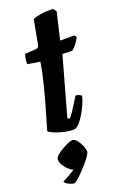

<svg xmlns="http://www.w3.org/2000/svg" viewBox="-181 -741 724 1087"><g transform="rotate(-20 181.5 -198.0)"><path d="M169 0Q138 0 105.5 -8Q73 -16 50 -26.5Q27 -37 24 -44Q35 -81 46.5 -120.5Q58 -160 69.5 -200.5Q81 -241 91 -280.5Q101 -320 109 -356.5Q117 -393 122 -426L47 -438Q47 -458 50 -474Q53 -490 56 -497L121 -501Q132 -502 136.5 -507Q141 -512 143 -524L169 -666Q186 -674 220.5 -679Q255 -684 291 -682L306 -663L268 -500H353L363 -487Q354 -468 338.5 -448Q323 -428 311 -422L254 -424L156 -73L168 -66Q178 -76 192 -96.5Q206 -117 219.5 -139.5Q233 -162 243 -178Q253 -178 264.5 -173Q276 -168 278 -163Q273 -142 261 -114.5Q249 -87 233 -60.5Q217 -34 200.5 -17Q184 0 169 0ZM69 287Q55 287 35 277Q15 267 12 257Q29 248 47.5 238Q66 228 83 217Q100 206 109 193L101 216Q88 216 70 202Q52 188 38.5 167.5Q25 147 25 129Q25 118 39 105Q53 92 73 80.5Q93 69 112 61Q131 53 141 53Q153 53 166 69Q179 85 188 106Q197 127 197 142Q197 151 185.5 168Q174 185 156 205.5Q138 226 120 244.5Q102 263 87.5 275Q73 287 69 287Z"/></g></svg>

Font: Texturina 12pt Black
Style: Italic
Weight: 900
Italic angle: -11°
Designer: Guillermo Torres Carreño
Foundry: Omnibus-Type
Version: Version 1.002